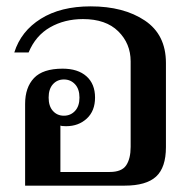

<svg xmlns="http://www.w3.org/2000/svg" viewBox="-20 -584 602 604"><path d="M59 -257Q59 -309 87 -338.5Q115 -368 177 -368Q225 -368 252 -344Q279 -320 279 -277Q279 -235 253 -211Q227 -187 188 -187Q174 -187 170 -189V-43H325Q363 -43 377 -64Q391 -85 391 -122V-391Q391 -447 352 -485.5Q313 -524 241 -524Q183 -524 137.5 -498Q92 -472 70 -419H25Q46 -486 108.5 -525Q171 -564 265 -564Q369 -564 435.5 -519.5Q502 -475 502 -386V-121Q502 -57 471 -28.5Q440 0 372 0H59ZM230 -277Q230 -304 216 -319Q202 -334 181 -334Q160 -334 146.5 -319Q133 -304 133 -277Q133 -250 146.5 -235Q160 -220 181 -220Q202 -220 216 -235Q230 -250 230 -277Z"/></svg>

Font: Trirong Medium
Style: Regular
Weight: 500
Designer: Katatrad Team
Foundry: CadsonDemak
Version: Version 1.001